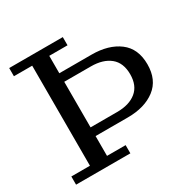

<svg xmlns="http://www.w3.org/2000/svg" viewBox="-154 -828 965 974"><g transform="rotate(-30 329.0 -341.0)"><path d="M20 0V-48H129V-634H22V-682H336V-634H229V-48H338V0ZM229 -164V-215H385Q456 -215 497 -248.5Q538 -282 538 -348Q538 -415 497 -448.5Q456 -482 385 -482H229V-532H418Q517 -532 578 -486Q639 -440 639 -348Q639 -257 578 -210.5Q517 -164 418 -164Z"/></g></svg>

Font: Montagu Slab
Style: Regular
Weight: 400
Version: Version 1.000